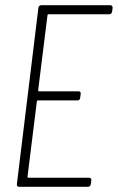

<svg xmlns="http://www.w3.org/2000/svg" viewBox="-20 -720 454 740"><path d="M412 -675 414 -690C414 -696 411 -700 405 -700H139C133 -700 129 -696 128 -690L45 -10C44 -4 48 0 53 0H319C325 0 329 -4 330 -10L332 -25C333 -31 329 -35 323 -35H90C88 -35 86 -37 86 -39L122 -329C122 -331 124 -333 126 -333H279C284 -333 289 -337 289 -343L291 -358C292 -364 289 -368 283 -368H131C129 -368 127 -370 127 -372L163 -661C163 -663 165 -665 167 -665H401C407 -665 411 -669 412 -675Z"/></svg>

Font: Barlow Condensed ExtraLight
Style: Italic
Weight: 275
Width: 3
Italic angle: -7°
Designer: Jeremy Tribby
Foundry: Tribby Type
Version: Version 1.422;hotconv 1.0.109;makeotfexe 2.5.65596